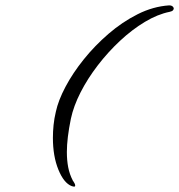

<svg xmlns="http://www.w3.org/2000/svg" viewBox="-20 -557 667 715"><path d="M247 136Q218 125 197.5 75Q177 25 177 -44Q177 -67 179.5 -91.5Q182 -116 188 -141Q197 -183 224 -234Q251 -285 292 -336Q333 -387 384 -431Q435 -475 492.5 -504Q550 -533 610 -537Q622 -537 626 -529Q627 -528 627 -525Q627 -522 624 -518.5Q621 -515 612 -513Q567 -504 519.5 -475.5Q472 -447 427 -405Q382 -363 344 -313.5Q306 -264 280 -213Q254 -162 244 -115Q229 -42 229 9Q229 40 234 66Q239 92 251 115Q251 116 253 118Q255 121 257.5 125.5Q260 130 260 134Q260 138 256 138Q255 138 252.5 137.5Q250 137 247 136Z"/></svg>

Font: WindSong Medium
Style: Regular
Weight: 500
Designer: Robert E. Leuschke
Foundry: Robert E. Leuschke
Version: Version 1.010; ttfautohint (v1.8.3)